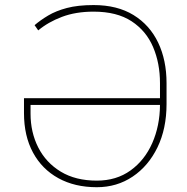

<svg xmlns="http://www.w3.org/2000/svg" viewBox="-20 -741 749 770"><path d="M368.2 9.8Q279.8 9.8 214.1 -26.4Q148.4 -62.5 112.3 -129.2Q76.2 -195.8 76.2 -287.1V-347.2H621.6V-407.7Q621.6 -487.3 594 -552.2Q566.4 -617.2 507.6 -655.8Q448.7 -694.3 355.5 -694.3Q283.7 -694.3 228.3 -673.3Q172.9 -652.3 133.3 -619.1L118.7 -640.1Q142.1 -660.2 173.1 -678.7Q204.1 -697.3 248.3 -709Q292.5 -720.7 355.5 -720.7Q450.2 -720.7 515.4 -680.7Q580.6 -640.6 614.3 -570.1Q647.9 -499.5 647.9 -407.7V-323.7Q647.9 -225.1 611.6 -150.1Q575.2 -75.2 512 -32.7Q448.7 9.8 368.2 9.8ZM368.2 -16.6Q446.8 -16.6 503.4 -57.4Q560.1 -98.1 590.6 -167.2Q621.1 -236.3 621.6 -320.3H102.5V-285.2Q102.5 -210.4 133.5 -149.4Q164.6 -88.4 223.9 -52.5Q283.2 -16.6 368.2 -16.6Z"/></svg>

Font: Vazirmatn UI FD Thin
Style: Regular
Weight: 100
Designer: Saber Rastikerdar
Foundry: Saber Rastikerdar
Version: Version 33.003